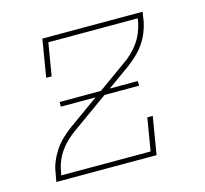

<svg xmlns="http://www.w3.org/2000/svg" viewBox="-83 -623 766 716"><g transform="rotate(-15 300.0 -265.0)"><path d="M50 0 56 -33Q59 -55 68 -76.5Q77 -98 90 -117.5Q103 -137 120.5 -153.5Q138 -170 157 -184L406 -362Q424 -374 439.5 -389Q455 -404 467 -421Q479 -438 487 -457.5Q495 -477 499 -497L501 -511H156L135 -385H114L138 -530H525L520 -497Q516 -475 507.5 -453.5Q499 -432 485.5 -412.5Q472 -393 454.5 -376.5Q437 -360 418 -346L169 -168Q152 -156 136 -141Q120 -126 108 -109Q96 -92 88 -72.5Q80 -53 77 -33L74 -19H419L440 -145H461L437 0ZM139 -267V-285H441V-267Z"/></g></svg>

Font: Iosevka Curly Slab ThExObl
Style: Regular
Weight: 100
Width: 7
Italic angle: -9°
Monospace: yes
Designer: Belleve Invis
Foundry: Belleve Invis
Version: Version 11.1.0; ttfautohint (v1.8.3)